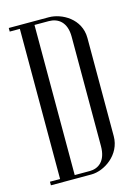

<svg xmlns="http://www.w3.org/2000/svg" viewBox="-108 -761 602 824"><g transform="rotate(-15 192.5 -349.5)"><path d="M14 -16V0H194C251 0 329 -51 329 -134V-570C329 -656 249 -699 192 -699H14V-683H59V-16ZM124 -683H187C229 -683 265 -658 265 -593V-107C265 -40 229 -16 191 -16H124Z"/></g></svg>

Font: Emberly
Style: Regular
Weight: 400
Designer: Rajesh Rajput
Foundry: Rajesh Rajput
Version: Version 1.000